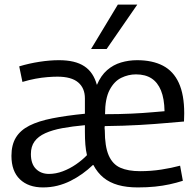

<svg xmlns="http://www.w3.org/2000/svg" viewBox="-20 -809 858 839"><path d="M168 10Q104 10 67 -25.5Q30 -61 30 -128Q30 -176 49.5 -208Q69 -240 108.5 -260Q148 -280 209 -292Q270 -304 351 -312V-379Q351 -424 321.5 -449Q292 -474 231 -474Q212 -474 187 -472Q162 -470 135 -465Q108 -460 78 -451L64 -519Q107 -532 152.5 -539Q198 -546 237 -546Q273 -546 300.5 -539.5Q328 -533 348.5 -519.5Q369 -506 382.5 -485.5Q396 -465 403 -439H404Q421 -479 448 -502.5Q475 -526 509 -536Q543 -546 579 -546Q646 -546 692 -522Q738 -498 761.5 -446.5Q785 -395 785 -314Q785 -304 784.5 -295Q784 -286 784 -278Q757 -276 708 -271.5Q659 -267 591 -263Q523 -259 438 -258Q437 -255 437 -249Q437 -243 438 -239Q438 -169 455 -130Q472 -91 506 -76Q540 -61 592 -61Q640 -61 685 -68Q730 -75 767 -85L779 -19Q751 -10 721 -3.5Q691 3 657 6.5Q623 10 582 10Q533 10 496 -0.5Q459 -11 432.5 -32.5Q406 -54 388 -88H386Q364 -67 339.5 -49.5Q315 -32 288 -18.5Q261 -5 231 2.5Q201 10 168 10ZM194 -49Q224 -49 254.5 -60.5Q285 -72 312.5 -91Q340 -110 360 -131Q355 -152 353 -177Q351 -202 351 -233Q351 -241 351 -248Q351 -255 351 -262Q296 -257 252.5 -249Q209 -241 178 -227Q147 -213 131 -191Q115 -169 115 -136Q115 -93 137 -71Q159 -49 194 -49ZM439 -310Q501 -310 554.5 -312.5Q608 -315 645.5 -318.5Q683 -322 699 -323Q698 -378 683.5 -413.5Q669 -449 642 -466.5Q615 -484 574 -484Q541 -484 510 -469Q479 -454 459 -416Q439 -378 439 -310ZM378 -595 495 -789H580L446 -595Z"/></svg>

Font: Georama ExtraCondensed Thin
Style: Regular
Weight: 400
Version: Version 1.001